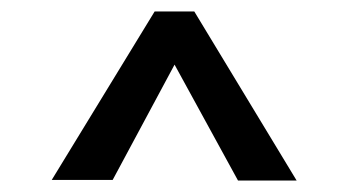

<svg xmlns="http://www.w3.org/2000/svg" viewBox="-20 -720 606 334"><path d="M496 -406H394L267 -638H300L176 -407H70L249 -700H318Z"/></svg>

Font: Inclusive Sans Medium
Style: Regular
Weight: 500
Designer: Olivia King
Foundry: Olivia King
Version: Version 2.004